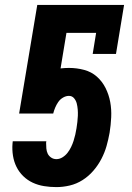

<svg xmlns="http://www.w3.org/2000/svg" viewBox="-20 -755 540 783"><path d="M210 8Q184 8 159.5 4Q135 0 113.5 -10Q92 -20 75 -36.5Q58 -53 47.5 -74Q37 -95 33 -119.5Q29 -144 31 -169L32 -179H169L168 -173Q168 -161 169 -149.5Q170 -138 174.5 -128.5Q179 -119 188.5 -112.5Q198 -106 210 -106Q223 -106 235 -113.5Q247 -121 255.5 -132Q264 -143 270 -155.5Q276 -168 280 -180.5Q284 -193 287 -206Q290 -219 292 -232Q294 -245 295.5 -257.5Q297 -270 297.5 -283Q298 -296 297 -308.5Q296 -321 293 -333Q290 -345 282 -354.5Q274 -364 261 -364Q249 -364 237 -357Q225 -350 217.5 -339Q210 -328 205 -316Q200 -304 197 -292H58L132 -735H486L453 -535H358L372 -621H251L227 -476Q236 -477 244.5 -477.5Q253 -478 261 -478Q293 -478 323 -470Q353 -462 375 -442.5Q397 -423 410.5 -396Q424 -369 429.5 -339Q435 -309 433.5 -277Q432 -245 427 -214Q422 -186 414.5 -159.5Q407 -133 393.5 -107Q380 -81 360.5 -58.5Q341 -36 316.5 -20.5Q292 -5 264.5 1.5Q237 8 210 8Z"/></svg>

Font: Iosevka Slab Heavy Oblique
Style: Regular
Weight: 900
Italic angle: -9°
Monospace: yes
Designer: Belleve Invis
Foundry: Belleve Invis
Version: Version 11.1.1; ttfautohint (v1.8.3)